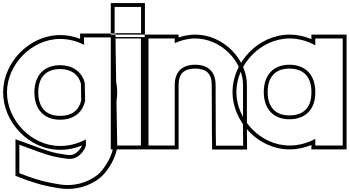

<svg xmlns="http://www.w3.org/2000/svg" viewBox="-74 -877 2263 1243"><path d="M-28.8 -279C-28.8 -456 126.9 -624 315.5 -625C369.6 -625 422.4 -611.1 470.2 -587.1L469.6 -635H648.8L649.8 -551L653.1 -344.8C657.6 -323.1 659.9 -301.1 659.8 -279C659.8 -260.6 658.2 -242.3 655.1 -224.2L659.8 59V60C659.8 124 604.8 210 569.8 244C536.3 278 437.4 337 313.2 317C222.3 303 178.6 290 106.2 265L51.2 244V60L179.8 107C246.5 130 271.8 138 346.5 149H347.7C394.8 157 422.4 145 445.4 123C470.7 100 482.2 73 482.2 61L481.6 25.3C431.1 52.5 374.3 68.3 315.5 68C125.7 68 -28.8 -102 -28.8 -279ZM148.7 -279C148.7 -166 214.3 -101 315.5 -102C399.9 -102 459.3 -144.9 476.9 -223.9L474.7 -340.4C454.9 -413.8 397.3 -454.2 315.5 -455C213.2 -455 148.7 -391 148.7 -279ZM-53.8 -279C-53.8 -88.5 110.9 93 315.4 93C364.5 93.3 412.6 82.8 456.2 64.9C453.2 74.1 444.5 90.1 428.4 104.7C409.8 122.5 392.6 131.3 351.9 124.4L349.8 124H348.4C274.9 113.1 254.2 106.2 188.2 83.4L26.2 24.2V261.2L97.7 288.5C171.2 313.9 217.4 327.5 309.3 341.7C443.3 363.3 548.9 300.6 587.4 261.8C626.8 223.1 684.8 135.8 684.8 60V58.8L680.1 -222.4C683.4 -242.7 684.8 -259.8 684.8 -278.9C684.9 -301.9 682.4 -325.4 678.1 -347.5L674.7 -551.4L673.5 -660H444.3L444.7 -625.6C403.8 -641.2 360.3 -650 315.4 -650C112.1 -648.9 -53.8 -469.7 -53.8 -279ZM173.7 -279C173.7 -379.3 226.5 -430 315.4 -430C387.4 -429.3 432.4 -396.3 449.7 -336.8L451.8 -226.5C435.8 -160.7 389.5 -127 315.4 -127C227.7 -126.1 173.7 -177.6 173.7 -279Z M753.2 -662H754.2H839.2V-832H754.2H753.2H668.2V-662ZM668.2 -543V-628H838.2V-543V-20V65H668.2V-20ZM643.2 -637V-857H864.2V-637ZM643.2 -653V90H863.2V-653Z M1057.2 -597.5C1098.7 -616.6 1143.8 -627.7 1189.5 -628C1358.5 -628 1500.4 -478 1499.4 -326V-20L1500.4 66H1324L1322.9 -19L1321.8 -326C1321.8 -413 1274.6 -457 1189.5 -458C1105.5 -458 1057.2 -413 1057.2 -326V-241V-20V65H887.2V-20V-241V-326V-543V-628H1057.2ZM1082.2 -634.4V-653H862.2V90H1082.2V-326C1082.2 -400.5 1117.4 -433 1189.4 -433C1262.9 -432.1 1296.8 -400.6 1296.8 -325.9L1297.9 -18.8L1299.4 91H1525.7L1524.4 -20.1V-325.9C1525.5 -492.3 1372.8 -653 1189.4 -653C1152.7 -652.8 1114.8 -645.6 1082.2 -634.4Z M1456.2 -281C1456.2 -459 1611.9 -627 1800.5 -628C1859.2 -628 1916.3 -611.6 1967.2 -583.8V-628H2144.7V-543V-284.5V-281V-20V65H1967.2V21.9C1916.6 49.3 1859.6 65.3 1800.5 65C1610.7 65 1456.2 -105 1456.2 -281ZM1633.7 -281C1633.7 -169 1699.3 -104 1800.5 -105C1901.1 -105 1966.1 -165.8 1967.2 -275.2V-281C1967.2 -394 1902.8 -457 1800.5 -458C1698.2 -458 1633.7 -394 1633.7 -281ZM1431.2 -281C1431.2 -91.5 1595.9 90 1800.4 90C1849.9 90.3 1898 79.7 1942.2 61.5V90H2169.7V-653H1942.2V-623.6C1896.4 -642.8 1850 -653 1800.4 -653C1597.1 -651.9 1431.2 -472.7 1431.2 -281ZM1658.7 -281C1658.7 -382.4 1711.6 -433 1800.4 -433C1889.6 -432.1 1942.2 -382.2 1942.2 -281V-275.3C1941.3 -178.5 1888.6 -130 1800.4 -130C1712.6 -129.1 1658.7 -180.7 1658.7 -281Z"/></svg>

Font: Nordica Plus
Style: NordicaClassicBkExtOl
Weight: 900
Version: Version 1.01